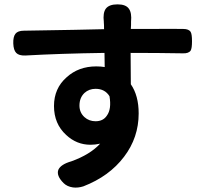

<svg xmlns="http://www.w3.org/2000/svg" viewBox="-20 -813 920 882"><path d="M315 48Q288 44 272 28Q238 -6 248 -33Q259 -58 308 -72Q394 -103 440 -153Q417 -148 396 -148Q332 -148 284 -193Q228 -244 228 -326Q228 -407 286 -458Q341 -508 422 -508Q443 -508 461 -505L460 -570Q257 -567 96 -558Q67 -557 54.5 -570Q42 -583 41 -613.5Q40 -644 51 -658Q62 -672 90 -672Q159 -673 323 -676Q416 -678 458 -679Q458 -702 457 -709Q457 -711 457 -712Q452 -754 466 -773Q481 -793 520 -793Q558 -793 572 -773Q586 -754 582 -713Q582 -712 582 -710Q582 -706 582 -698Q581 -687 581 -680Q607 -680 663 -680Q780 -681 822 -680Q848 -680 856 -666Q862 -656 862 -623.5Q862 -591 856 -581Q847 -567 820 -568Q706 -570 580 -570Q581 -521 581 -426Q617 -374 617 -292Q617 -181 550 -93Q482 -3 363 43Q338 51 315 48ZM419 -256Q454 -256 471 -282Q493 -312 483 -371Q462 -405 419 -405Q389 -405 368 -386Q345 -364 345 -328Q345 -296 368 -275Q389 -256 419 -256Z"/></svg>

Font: GenSenRounded JP B
Style: Regular
Weight: 700
Version: Version 1.501;PS 1;hotconv 16.6.51;makeotf.lib2.5.65220